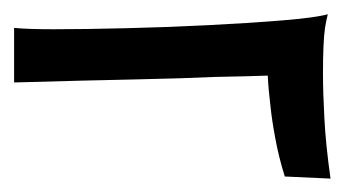

<svg xmlns="http://www.w3.org/2000/svg" viewBox="-30 -412 513 275"><path d="M377.9 -159.2Q369.1 -187.5 364.3 -213.9Q359.4 -240.2 357.4 -259.8Q354.5 -283.2 353.5 -303.7Q326.2 -302.7 277.3 -301.8Q235.4 -299.8 166 -298.3Q96.7 -296.9 -9.8 -293.9V-372.1Q-1 -371.1 13.7 -370.6Q28.3 -370.1 46.9 -370.1Q90.8 -370.1 150.9 -371.6Q210.9 -373 269 -376Q327.1 -378.9 374.5 -382.8Q421.9 -386.7 439.5 -391.6Q437.5 -383.8 435.5 -372.1Q432.6 -351.6 432.6 -306.6Q432.6 -280.3 434.6 -242.7Q436.5 -205.1 443.4 -156.2Z"/></svg>

Font: Miniver
Style: Regular
Weight: 400
Designer: Dathan Boardman
Foundry: Open Window
Version: Version 1.000